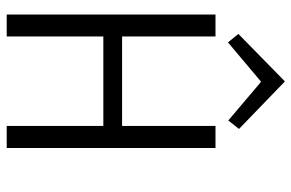

<svg xmlns="http://www.w3.org/2000/svg" viewBox="-172 -718 889 586"><g transform="rotate(90 273.0 -424.5)"><path d="M431.2 0H363.8V-294.9H90.8V0H23.9V-637.2H90.8V-352.1H363.8V-637.2H431.2ZM373 -709 347.2 -676.3 229 -776.4 108.9 -675.3 83 -707 228 -849.1Z"/></g></svg>

Font: Anonymous Pro
Style: Regular
Weight: 400
Monospace: yes
Designer: Mark Simonson
Version: Version 1.002